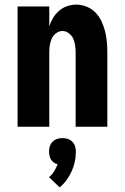

<svg xmlns="http://www.w3.org/2000/svg" viewBox="-20 -548 540 830"><path d="M56 0V-520H193V-434Q199 -453 209.5 -470.5Q220 -488 235.5 -501.5Q251 -515 270.5 -521.5Q290 -528 310 -528Q333 -528 355 -519Q377 -510 393 -493.5Q409 -477 419 -455.5Q429 -434 434.5 -411.5Q440 -389 442 -366Q444 -343 444 -320V0H307V-320Q307 -335 305 -350.5Q303 -366 297 -380Q291 -394 278 -404Q265 -414 250 -414Q235 -414 222 -404Q209 -394 203 -380Q197 -366 195 -350.5Q193 -335 193 -320V0ZM238 262 192 218Q205 207 214 192.5Q223 178 229 162Q220 160 212.5 154.5Q205 149 200.5 141.5Q196 134 194 125Q192 116 192 107Q192 95 195.5 84Q199 73 207.5 64.5Q216 56 227 52.5Q238 49 250 49Q262 49 273 52.5Q284 56 292.5 64.5Q301 73 304.5 84Q308 95 308 107Q308 129 303.5 150.5Q299 172 290 192Q281 212 268 230Q255 248 238 262Z"/></svg>

Font: Iosevka Heavy
Style: Regular
Weight: 900
Monospace: yes
Designer: Belleve Invis
Foundry: Belleve Invis
Version: Version 32.5.0; ttfautohint (v1.8.4)